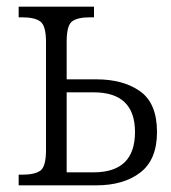

<svg xmlns="http://www.w3.org/2000/svg" viewBox="-20 -556 513 576"><path d="M36 0V-32H47Q84 -32 101 -44Q118 -56 118 -106V-430Q118 -479 101 -491.5Q84 -504 47 -504H36V-536H262V-504H249Q213 -504 196.5 -492Q180 -480 180 -431V-318H269Q350 -318 400.5 -282Q451 -246 451 -160Q451 -77 401 -38.5Q351 0 269 0ZM180 -39H261Q385 -39 385 -160Q385 -279 261 -279H180Z"/></svg>

Font: Noto Serif SemiCondensed Light
Style: Regular
Weight: 300
Width: 4
Designer: Monotype Design Team
Foundry: Monotype Imaging Inc.
Version: Version 2.013